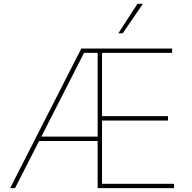

<svg xmlns="http://www.w3.org/2000/svg" viewBox="-20 -980 999 1000"><path d="M32.7 0 403.4 -727.3H876.4V-704.5H511.4V-375H855.1V-352.3H511.4V-22.7H886.4V0H488.6V-245.7H183.6L58.2 0ZM195.3 -268.5H488.6V-704.5H417.6ZM596.6 -806.8 696 -960.2H724.4L619.3 -806.8Z"/></svg>

Font: Inter UI Thin
Style: Regular
Weight: 100
Designer: Rasmus Andersson
Foundry: rsms
Version: 3.2;8d6f07862